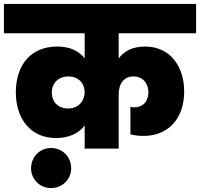

<svg xmlns="http://www.w3.org/2000/svg" viewBox="-34 -760 1023 982"><path d="M399 0H573V-278C573 -330 598 -369 649 -369C698 -369 725 -332 725 -288C725 -240 696 -211 653 -211C644 -211 638 -212 633 -214V-73C658 -66 679 -65 702 -65C821 -65 908 -148 908 -292C908 -418 838 -522 708 -522C647 -522 601 -500 573 -461V-590H969V-740H-14V-590H399V-462C370 -499 323 -522 259 -522C123 -522 47 -427 47 -288C47 -152 123 -54 252 -54C320 -54 368 -78 399 -118ZM227 202C285 202 330 157 330 101C330 42 286 -3 227 -3C170 -3 125 42 125 101C125 157 170 202 227 202ZM315 -205C264 -205 231 -238 231 -287C231 -336 266 -369 315 -369C370 -369 399 -332 399 -288C399 -244 367 -205 315 -205Z"/></svg>

Font: SVN-Poppins ExtraBold
Style: Regular
Weight: 800
Designer: Ninad Kale (Devanagari), Jonny Pinhorn (Latin)
Foundry: Indian Type Foundry
Version: Version 3.002 2017; ttfautohint (v1.8.3)